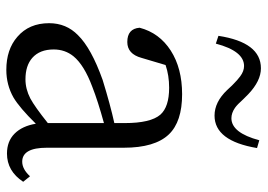

<svg xmlns="http://www.w3.org/2000/svg" viewBox="-136 -674 825 592"><g transform="rotate(90 276.0 -378.5)"><path d="M196 14Q133 14 94 -20Q52 -56 52 -118Q52 -171 89 -207Q129 -248 227 -283Q305 -307 360 -319V-351Q360 -431 334 -461Q310 -488 251 -488Q213 -488 181 -477L159 -403Q147 -359 110 -359Q69 -359 66 -397Q82 -458 136.5 -493Q191 -528 271 -528Q356 -528 395 -487Q436 -444 436 -348V-111Q436 -35 479 -35Q502 -35 524 -59L541 -38Q508 12 454 12Q416 12 392.5 -11.5Q369 -35 362 -77Q313 -27 281 -8Q242 14 196 14ZM225 -45Q255 -45 284 -60Q310 -74 360 -114V-287Q291 -268 248 -251Q181 -226 154 -193Q133 -167 133 -132Q133 -89 159 -66Q183 -45 225 -45ZM337 -628Q295 -628 258 -667Q253 -672 244 -682Q226 -700 216 -707Q200 -719 184 -719Q138 -719 115 -632L91 -640Q111 -771 191 -771Q230 -771 271 -732Q276 -727 286 -717Q303 -698 313 -691Q329 -680 345 -680Q390 -680 413 -766L437 -759Q415 -628 337 -628Z"/></g></svg>

Font: GenRyuMin TW R
Style: Regular
Weight: 400
Version: Version 1.501;PS 1;hotconv 16.6.51;makeotf.lib2.5.65220